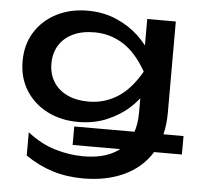

<svg xmlns="http://www.w3.org/2000/svg" viewBox="-53 -635 912 870"><g transform="rotate(5 403.0 -200.5)"><path d="M296 -52H793V32H296ZM583 -139V-249L588 -267V-376L583 -396V-566H713V-151Q713 -42 667 31.5Q621 105 541 142Q461 179 357 179Q281 179 217 159Q153 139 93 98V-8Q154 40 219 59.5Q284 79 349 79Q463 79 523 22.5Q583 -34 583 -139ZM311 -74Q233 -74 171 -105.5Q109 -137 73 -194Q37 -251 37 -327Q37 -403 73 -460Q109 -517 171 -548.5Q233 -580 311 -580Q383 -580 442 -554.5Q501 -529 543.5 -489Q586 -449 609 -405.5Q632 -362 632 -326Q632 -289 609 -245.5Q586 -202 543.5 -163Q501 -124 442 -99Q383 -74 311 -74ZM351 -170Q422 -170 481.5 -207.5Q541 -245 588 -327Q541 -410 481.5 -447.5Q422 -485 351 -485Q293 -485 252 -465Q211 -445 189.5 -409.5Q168 -374 168 -327Q168 -281 189.5 -245.5Q211 -210 252 -190Q293 -170 351 -170Z"/></g></svg>

Font: Unbounded
Style: Regular
Weight: 400
Designer: Luke Prowse, Jean-Baptiste Morizot, Fátima Lázaro, Florian Runge
Foundry: NaN
Version: Version 1.701;gftools[0.9.28.dev5+ged2979d]